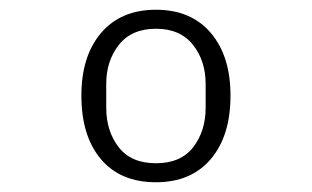

<svg xmlns="http://www.w3.org/2000/svg" viewBox="-20 -730 640 394"><path d="M300 -356Q227 -356 187 -403.5Q147 -451 147 -534Q147 -615 187.5 -662.5Q228 -710 300 -710Q372 -710 412.5 -662.5Q453 -615 453 -534Q453 -451 412.5 -403.5Q372 -356 300 -356ZM300 -395Q351 -395 376.5 -428Q402 -461 402 -509V-558Q402 -605 376 -638Q350 -671 300 -671Q250 -671 224 -638Q198 -605 198 -558V-509Q198 -461 223.5 -428Q249 -395 300 -395Z"/></svg>

Font: IBM Plex Mono Light
Style: Regular
Weight: 300
Monospace: yes
Designer: Mike Abbink, Paul van der Laan, Pieter van Rosmalen
Foundry: Bold Monday
Version: Version 2.3